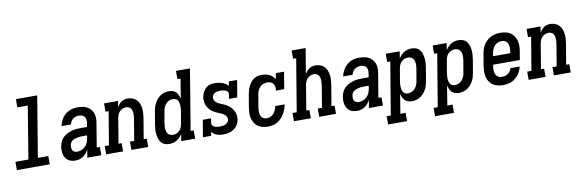

<svg xmlns="http://www.w3.org/2000/svg" viewBox="-59 -1272 6118 2014"><g transform="rotate(-10 3000.0 -265.0)"><path d="M27 0V-88H165L257 -647H146V-735H373L266 -88H377V0Z M653 8Q653 8 653 8Q653 8 653 8Q631 8 610.5 3.5Q590 -1 573.5 -12.5Q557 -24 546 -41.5Q535 -59 530 -78.5Q525 -98 524.5 -120Q524 -142 528 -163Q532 -188 542.5 -212.5Q553 -237 572 -255.5Q591 -274 615 -286.5Q639 -299 664.5 -306.5Q690 -314 715 -316Q740 -318 765 -318H830L836 -357Q839 -374 837.5 -392Q836 -410 827 -423.5Q818 -437 801.5 -443.5Q785 -450 768 -450Q751 -450 734.5 -445.5Q718 -441 704 -430.5Q690 -420 681 -405Q672 -390 669 -373H568Q573 -396 582 -417.5Q591 -439 604.5 -459Q618 -479 637 -494.5Q656 -510 678 -520Q700 -530 722.5 -534Q745 -538 768 -538Q794 -538 820 -533.5Q846 -529 867.5 -517.5Q889 -506 905.5 -487.5Q922 -469 930.5 -445.5Q939 -422 939.5 -395.5Q940 -369 935 -342L893 -88H926V0H777L791 -83Q780 -64 766 -46.5Q752 -29 733.5 -16.5Q715 -4 694.5 2Q674 8 653 8ZM683 -80Q706 -80 729.5 -89Q753 -98 770.5 -115.5Q788 -133 797.5 -156Q807 -179 811 -202L815 -231H765Q751 -231 737.5 -230Q724 -229 710.5 -226Q697 -223 683.5 -218.5Q670 -214 658 -206Q646 -198 638.5 -185Q631 -172 629 -159Q627 -145 628 -130.5Q629 -116 635.5 -104Q642 -92 655 -86Q668 -80 683 -80Z M978 0V-88H1023L1082 -442H1049V-530H1198L1187 -465Q1196 -481 1208 -495Q1220 -509 1235 -519.5Q1250 -530 1267.5 -534Q1285 -538 1302 -538Q1328 -538 1352.5 -529Q1377 -520 1394 -502.5Q1411 -485 1420.5 -462Q1430 -439 1433.5 -413.5Q1437 -388 1435.5 -361.5Q1434 -335 1430 -309L1393 -88H1426V0H1247V-88H1292L1331 -323Q1333 -337 1334 -351.5Q1335 -366 1334 -379.5Q1333 -393 1329 -406Q1325 -419 1316.5 -429.5Q1308 -440 1295.5 -445Q1283 -450 1269 -450Q1250 -450 1231 -442Q1212 -434 1198.5 -419.5Q1185 -405 1178 -386.5Q1171 -368 1168 -349L1125 -88H1158V0Z M1650 8Q1624 8 1601 -1Q1578 -10 1563 -29Q1548 -48 1541 -71.5Q1534 -95 1531.5 -119.5Q1529 -144 1531 -170Q1533 -196 1537 -221L1559 -351Q1563 -374 1569.5 -396.5Q1576 -419 1587 -440.5Q1598 -462 1614 -480.5Q1630 -499 1650.5 -512.5Q1671 -526 1694 -532Q1717 -538 1740 -538Q1762 -538 1782 -531.5Q1802 -525 1816 -510.5Q1830 -496 1838 -477Q1846 -458 1850 -438L1884 -647H1851V-735H2000L1893 -88H1926V0H1777L1790 -75Q1779 -56 1763.5 -40Q1748 -24 1729.5 -13Q1711 -2 1690.5 3Q1670 8 1650 8ZM1706 -80Q1725 -80 1743.5 -87.5Q1762 -95 1776 -110Q1790 -125 1797 -143.5Q1804 -162 1807 -181L1829 -311Q1831 -326 1832.5 -341.5Q1834 -357 1833 -371.5Q1832 -386 1828.5 -400.5Q1825 -415 1817 -426.5Q1809 -438 1796 -444Q1783 -450 1768 -450Q1747 -450 1726.5 -441Q1706 -432 1691.5 -415Q1677 -398 1669 -378Q1661 -358 1658 -337L1636 -207Q1634 -193 1633 -178Q1632 -163 1634 -149Q1636 -135 1640.5 -122Q1645 -109 1654.5 -99Q1664 -89 1677.5 -84.5Q1691 -80 1706 -80Z M2225 8Q2208 8 2190 5.5Q2172 3 2156.5 -2.5Q2141 -8 2127.5 -18Q2114 -28 2104 -42L2097 0H2009L2039 -181H2127L2120 -136Q2118 -126 2121 -116.5Q2124 -107 2130.5 -100.5Q2137 -94 2146 -90Q2155 -86 2164.5 -84Q2174 -82 2184 -81Q2194 -80 2204 -80Q2218 -80 2233 -82Q2248 -84 2262 -90Q2276 -96 2286.5 -108Q2297 -120 2300 -135Q2302 -152 2295 -166.5Q2288 -181 2276 -191Q2264 -201 2249 -208Q2234 -215 2219.5 -221Q2205 -227 2190 -233.5Q2175 -240 2162 -248.5Q2149 -257 2137 -267.5Q2125 -278 2115.5 -290.5Q2106 -303 2099 -317Q2092 -331 2088 -347Q2084 -363 2083 -379.5Q2082 -396 2085 -413Q2088 -430 2094 -446.5Q2100 -463 2109.5 -478Q2119 -493 2132 -505.5Q2145 -518 2161 -525.5Q2177 -533 2194 -535.5Q2211 -538 2228 -538Q2248 -538 2268.5 -535Q2289 -532 2307.5 -525.5Q2326 -519 2342.5 -508.5Q2359 -498 2370 -482L2378 -530H2466L2436 -349H2348L2355 -394Q2357 -404 2354 -413.5Q2351 -423 2344.5 -429.5Q2338 -436 2329.5 -440Q2321 -444 2311.5 -446Q2302 -448 2292 -449Q2282 -450 2272 -450Q2259 -450 2245 -448Q2231 -446 2218 -439.5Q2205 -433 2195.5 -421.5Q2186 -410 2184 -396Q2181 -379 2188 -364.5Q2195 -350 2207 -339.5Q2219 -329 2233.5 -322.5Q2248 -316 2262.5 -310Q2277 -304 2292 -297.5Q2307 -291 2320 -282.5Q2333 -274 2345 -263.5Q2357 -253 2366.5 -240.5Q2376 -228 2383 -214.5Q2390 -201 2394.5 -185Q2399 -169 2400 -152.5Q2401 -136 2399 -119Q2395 -100 2387 -82Q2379 -64 2366 -48.5Q2353 -33 2336 -21.5Q2319 -10 2300.5 -3.5Q2282 3 2263 5.5Q2244 8 2225 8Z M2703 8Q2674 8 2646.5 2Q2619 -4 2596.5 -19.5Q2574 -35 2559.5 -58Q2545 -81 2538 -107.5Q2531 -134 2532 -163.5Q2533 -193 2537 -221L2559 -351Q2563 -374 2568.5 -395.5Q2574 -417 2584 -438Q2594 -459 2608 -478.5Q2622 -498 2641 -512.5Q2660 -527 2682.5 -532.5Q2705 -538 2727 -538Q2749 -538 2770 -534Q2791 -530 2809.5 -521Q2828 -512 2843 -497.5Q2858 -483 2867 -465L2878 -530H2966L2936 -349H2848Q2851 -368 2849 -387.5Q2847 -407 2836.5 -421.5Q2826 -436 2808.5 -443Q2791 -450 2771 -450Q2750 -450 2729 -441.5Q2708 -433 2692.5 -416.5Q2677 -400 2669 -379Q2661 -358 2658 -337L2636 -207Q2634 -193 2633 -178.5Q2632 -164 2633.5 -149.5Q2635 -135 2640 -122.5Q2645 -110 2653.5 -100Q2662 -90 2675.5 -85Q2689 -80 2703 -80Q2723 -80 2743.5 -89Q2764 -98 2778 -114.5Q2792 -131 2800 -150.5Q2808 -170 2812 -191H2912Q2908 -165 2899 -141Q2890 -117 2876.5 -94Q2863 -71 2844.5 -51Q2826 -31 2802.5 -17Q2779 -3 2753.5 2.5Q2728 8 2703 8Z M2978 0V-88H3023L3116 -647H3083V-735H3232L3187 -465Q3196 -481 3208 -495Q3220 -509 3235 -519.5Q3250 -530 3267.5 -534Q3285 -538 3302 -538Q3328 -538 3352.5 -529Q3377 -520 3394 -502.5Q3411 -485 3420.5 -462Q3430 -439 3433.5 -413.5Q3437 -388 3435.5 -361.5Q3434 -335 3430 -309L3393 -88H3426V0H3247V-88H3292L3331 -323Q3333 -337 3334 -351.5Q3335 -366 3334 -379.5Q3333 -393 3329 -406Q3325 -419 3316.5 -429.5Q3308 -440 3295.5 -445Q3283 -450 3269 -450Q3250 -450 3231 -442Q3212 -434 3198.5 -419.5Q3185 -405 3178 -386.5Q3171 -368 3168 -349L3125 -88H3158V0Z M3653 8Q3653 8 3653 8Q3653 8 3653 8Q3631 8 3610.5 3.5Q3590 -1 3573.5 -12.5Q3557 -24 3546 -41.5Q3535 -59 3530 -78.5Q3525 -98 3524.5 -120Q3524 -142 3528 -163Q3532 -188 3542.5 -212.5Q3553 -237 3572 -255.5Q3591 -274 3615 -286.5Q3639 -299 3664.5 -306.5Q3690 -314 3715 -316Q3740 -318 3765 -318H3830L3836 -357Q3839 -374 3837.5 -392Q3836 -410 3827 -423.5Q3818 -437 3801.5 -443.5Q3785 -450 3768 -450Q3751 -450 3734.5 -445.5Q3718 -441 3704 -430.5Q3690 -420 3681 -405Q3672 -390 3669 -373H3568Q3573 -396 3582 -417.5Q3591 -439 3604.5 -459Q3618 -479 3637 -494.5Q3656 -510 3678 -520Q3700 -530 3722.5 -534Q3745 -538 3768 -538Q3794 -538 3820 -533.5Q3846 -529 3867.5 -517.5Q3889 -506 3905.5 -487.5Q3922 -469 3930.5 -445.5Q3939 -422 3939.5 -395.5Q3940 -369 3935 -342L3893 -88H3926V0H3777L3791 -83Q3780 -64 3766 -46.5Q3752 -29 3733.5 -16.5Q3715 -4 3694.5 2Q3674 8 3653 8ZM3683 -80Q3706 -80 3729.5 -89Q3753 -98 3770.5 -115.5Q3788 -133 3797.5 -156Q3807 -179 3811 -202L3815 -231H3765Q3751 -231 3737.5 -230Q3724 -229 3710.5 -226Q3697 -223 3683.5 -218.5Q3670 -214 3658 -206Q3646 -198 3638.5 -185Q3631 -172 3629 -159Q3627 -145 3628 -130.5Q3629 -116 3635.5 -104Q3642 -92 3655 -86Q3668 -80 3683 -80Z M3945 205V117H3989L4082 -442H4049V-530H4198L4186 -455Q4197 -474 4212 -490Q4227 -506 4245.5 -517Q4264 -528 4284.5 -533Q4305 -538 4325 -538Q4351 -538 4374 -529Q4397 -520 4412 -501Q4427 -482 4434 -458.5Q4441 -435 4443.5 -410.5Q4446 -386 4444 -360Q4442 -334 4438 -309L4416 -179Q4412 -156 4406 -133.5Q4400 -111 4388.5 -89.5Q4377 -68 4361 -49.5Q4345 -31 4324.5 -17.5Q4304 -4 4281 2Q4258 8 4235 8Q4213 8 4193 1.5Q4173 -5 4159 -19.5Q4145 -34 4137 -53Q4129 -72 4125 -92L4091 117H4147V205ZM4207 -80Q4228 -80 4248.5 -89Q4269 -98 4283.5 -115Q4298 -132 4306 -152Q4314 -172 4317 -193L4339 -323Q4341 -337 4342 -352Q4343 -367 4341.5 -381Q4340 -395 4335 -408Q4330 -421 4320.5 -431Q4311 -441 4297.5 -445.5Q4284 -450 4269 -450Q4250 -450 4231.5 -442.5Q4213 -435 4199 -420Q4185 -405 4178 -386.5Q4171 -368 4168 -349L4146 -219Q4144 -204 4142.5 -188.5Q4141 -173 4142 -158.5Q4143 -144 4146.5 -129.5Q4150 -115 4158 -103.5Q4166 -92 4179 -86Q4192 -80 4207 -80Z M4445 205V117H4489L4582 -442H4549V-530H4698L4686 -455Q4697 -474 4712 -490Q4727 -506 4745.5 -517Q4764 -528 4784.5 -533Q4805 -538 4825 -538Q4851 -538 4874 -529Q4897 -520 4912 -501Q4927 -482 4934 -458.5Q4941 -435 4943.5 -410.5Q4946 -386 4944 -360Q4942 -334 4938 -309L4916 -179Q4912 -156 4906 -133.5Q4900 -111 4888.5 -89.5Q4877 -68 4861 -49.5Q4845 -31 4824.5 -17.5Q4804 -4 4781 2Q4758 8 4735 8Q4713 8 4693 1.5Q4673 -5 4659 -19.5Q4645 -34 4637 -53Q4629 -72 4625 -92L4591 117H4647V205ZM4707 -80Q4728 -80 4748.5 -89Q4769 -98 4783.5 -115Q4798 -132 4806 -152Q4814 -172 4817 -193L4839 -323Q4841 -337 4842 -352Q4843 -367 4841.5 -381Q4840 -395 4835 -408Q4830 -421 4820.5 -431Q4811 -441 4797.5 -445.5Q4784 -450 4769 -450Q4750 -450 4731.5 -442.5Q4713 -435 4699 -420Q4685 -405 4678 -386.5Q4671 -368 4668 -349L4646 -219Q4644 -204 4642.5 -188.5Q4641 -173 4642 -158.5Q4643 -144 4646.5 -129.5Q4650 -115 4658 -103.5Q4666 -92 4679 -86Q4692 -80 4707 -80Z M5208 8Q5179 8 5151 2Q5123 -4 5100 -19Q5077 -34 5061.5 -57Q5046 -80 5039 -106.5Q5032 -133 5032.5 -162.5Q5033 -192 5037 -221L5059 -351Q5063 -376 5071 -400.5Q5079 -425 5093.5 -447.5Q5108 -470 5128 -488Q5148 -506 5172 -517.5Q5196 -529 5221 -533.5Q5246 -538 5271 -538Q5300 -538 5328 -531.5Q5356 -525 5378 -510Q5400 -495 5415 -472Q5430 -449 5437 -422Q5444 -395 5443.5 -366Q5443 -337 5438 -309L5423 -221H5139L5136 -207Q5134 -192 5133 -177.5Q5132 -163 5134 -148.5Q5136 -134 5141.5 -121Q5147 -108 5156.5 -98.5Q5166 -89 5180 -84.5Q5194 -80 5208 -80Q5225 -80 5241.5 -84Q5258 -88 5272.5 -98Q5287 -108 5296.5 -123Q5306 -138 5310 -154H5410Q5402 -120 5384 -89Q5366 -58 5338 -35Q5310 -12 5276 -2Q5242 8 5208 8ZM5336 -309 5339 -323Q5341 -338 5342 -352.5Q5343 -367 5341.5 -381Q5340 -395 5335 -408Q5330 -421 5320.5 -431Q5311 -441 5297.5 -445.5Q5284 -450 5269 -450Q5248 -450 5227.5 -441.5Q5207 -433 5192 -416Q5177 -399 5169 -378.5Q5161 -358 5158 -337L5153 -309Z M5478 0V-88H5523L5582 -442H5549V-530H5698L5687 -465Q5696 -481 5708 -495Q5720 -509 5735 -519.5Q5750 -530 5767.5 -534Q5785 -538 5802 -538Q5828 -538 5852.5 -529Q5877 -520 5894 -502.5Q5911 -485 5920.5 -462Q5930 -439 5933.5 -413.5Q5937 -388 5935.5 -361.5Q5934 -335 5930 -309L5893 -88H5926V0H5747V-88H5792L5831 -323Q5833 -337 5834 -351.5Q5835 -366 5834 -379.5Q5833 -393 5829 -406Q5825 -419 5816.5 -429.5Q5808 -440 5795.5 -445Q5783 -450 5769 -450Q5750 -450 5731 -442Q5712 -434 5698.5 -419.5Q5685 -405 5678 -386.5Q5671 -368 5668 -349L5625 -88H5658V0Z"/></g></svg>

Font: Iosevka Curly Slab SmBdObl
Style: Regular
Weight: 600
Italic angle: -9°
Monospace: yes
Designer: Belleve Invis
Foundry: Belleve Invis
Version: Version 11.0.0; ttfautohint (v1.8.3)